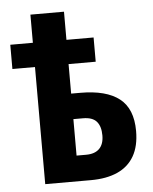

<svg xmlns="http://www.w3.org/2000/svg" viewBox="-49 -698 589 740"><g transform="rotate(-5 245.0 -328.0)"><path d="M226.1 -655.8V-546.9H331.1V-453.1H226.1V-338.9H261.2Q361.8 -338.9 412.4 -299.3Q462.9 -259.8 462.9 -173.8Q462.9 -115.2 440.7 -76.7Q418.5 -38.1 376 -19Q333.5 0 272.9 0H96.2V-453.1H8.8V-546.9H96.2V-655.8ZM263.2 -240.2H226.1V-99.1H263.2Q296.9 -99.1 314.5 -116.7Q332 -134.3 332 -168Q332 -203.1 315.9 -221.7Q299.8 -240.2 263.2 -240.2Z"/></g></svg>

Font: Open Sans Condensed
Style: Regular
Weight: 400
Width: 3
Designer: Monotype Design Team
Foundry: Monotype Imaging Inc.
Version: Version 3.000